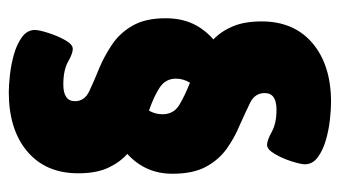

<svg xmlns="http://www.w3.org/2000/svg" viewBox="-184 -564 755 426"><g transform="rotate(90 193.0 -350.5)"><path d="M184 7Q169 7 146 4.5Q123 2 100 -4.5Q77 -11 61.5 -22.5Q46 -34 46 -51Q46 -60 52.5 -80.5Q59 -101 68.5 -118Q78 -135 88 -135Q98 -135 116.5 -124.5Q135 -114 167 -114Q204 -114 204 -140Q204 -161 182 -171.5Q160 -182 130 -194Q104 -205 78.5 -222Q53 -239 36.5 -267.5Q20 -296 20 -341Q20 -375 32 -401Q44 -427 67 -447Q49 -464 38 -490Q27 -516 27 -554Q27 -626 75.5 -667Q124 -708 206 -708Q222 -708 245 -705.5Q268 -703 290.5 -696.5Q313 -690 328.5 -678.5Q344 -667 344 -650Q344 -641 337.5 -620.5Q331 -600 321 -583Q311 -566 301 -566Q291 -566 272 -576.5Q253 -587 223 -587Q186 -587 186 -561Q186 -539 207.5 -528.5Q229 -518 258 -505Q285 -494 309.5 -476.5Q334 -459 349.5 -430.5Q365 -402 365 -356Q365 -296 321 -256Q340 -239 352 -213Q364 -187 364 -147Q364 -75 315.5 -34Q267 7 184 7ZM154 -364Q154 -341 173.5 -328Q193 -315 225 -304Q233 -318 233 -334Q233 -359 212 -371.5Q191 -384 163 -395Q154 -380 154 -364Z"/></g></svg>

Font: Asap Semi Condensed ExtraBold
Style: Regular
Weight: 800
Width: 4
Designer: Pablo Cosgaya
Foundry: Omnibus-Type
Version: Version 3.001; ttfautohint (v1.8.4.7-5d5b)